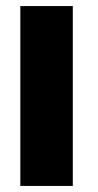

<svg xmlns="http://www.w3.org/2000/svg" viewBox="-20 -613 322 633"><path d="M47 0H220V-593H47Z"/></svg>

Font: Anybody
Style: Bold
Weight: 700
Designer: Tyler Finck
Foundry: Etcetera Type Company
Version: Version 1.110